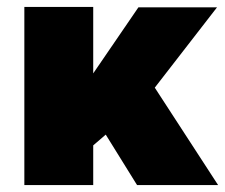

<svg xmlns="http://www.w3.org/2000/svg" viewBox="-20 -532 647 552"><path d="M50 0V-512H248V-321L378 -511H604L425 -280L607 0H374L284 -145L248 -114V0Z"/></svg>

Font: Chivo Medium Black
Style: Regular
Weight: 900
Version: Version 2.002